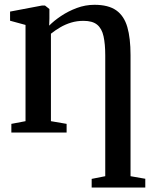

<svg xmlns="http://www.w3.org/2000/svg" viewBox="-20 -566 656 820"><path d="M371.5 235V198L429.5 186.5V-329.5Q429.5 -378 422.2 -411Q415 -444 395 -460.5Q375 -477 336.5 -477Q308.5 -477 283.8 -469.5Q259 -462 237.2 -449.2Q215.5 -436.5 197.5 -422V-48.5L264.5 -37V0H28.5V-37L89 -48.5V-459.5L23 -477.5V-516.5L160 -542.5H172L191 -527.5V-487L190 -456.5Q210 -477 240.5 -497.5Q271 -518 307.8 -531.8Q344.5 -545.5 383.5 -545.5Q443 -545.5 476.5 -521.8Q510 -498 523.8 -450.5Q537.5 -403 537.5 -331V186.5L600.5 197.5V235Z"/></svg>

Font: Merriweather 72pt Medium
Style: Regular
Weight: 500
Version: Version 2.100